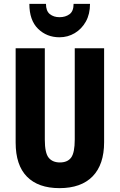

<svg xmlns="http://www.w3.org/2000/svg" viewBox="-20 -964 619 994"><path d="M519 -228Q519 -112 459.5 -51Q400 10 288 10Q178 10 119.5 -49.5Q61 -109 61 -226V-714H212V-241Q212 -172 232 -147.5Q252 -123 290 -123Q330 -123 348.5 -148.5Q367 -174 367 -242V-714H519ZM446 -944Q446 -891 424.5 -852.5Q403 -814 367 -792.5Q331 -771 288 -771Q222 -771 177 -815Q132 -859 132 -944H218Q218 -907 238 -891Q258 -875 288 -875Q319 -875 340 -890.5Q361 -906 361 -944Z"/></svg>

Font: Noto Sans Malayalam ExtraCondensed ExtraBold
Style: Regular
Weight: 800
Width: 2
Designer: Jelle Bosma - Monotype Design Team
Foundry: Monotype Imaging Inc.
Version: Version 2.104; ttfautohint (v1.8.4.7-5d5b)